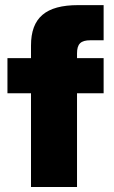

<svg xmlns="http://www.w3.org/2000/svg" viewBox="-20 -748 454 768"><path d="M104 -565.9V-515.6H9.8V-375H104V0H288.1V-375H394.5V-515.6H288.1V-534.2C288.1 -572.3 302.7 -586.9 341.8 -586.9H394.5V-727.5H292.5C163.1 -727.5 104 -677.2 104 -565.9Z"/></svg>

Font: Raveo Display Display ExtraBold
Style: Regular
Weight: 800
Designer: Jakub Foglar, Rasmus Andersson (Inter)
Foundry: Jakubfoglar.com
Version: Version 1.100;Glyphs 3.2.3 (3260)